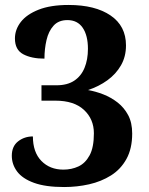

<svg xmlns="http://www.w3.org/2000/svg" viewBox="-20 -744 599 774"><path d="M238.6 10Q163.4 10 116.9 -7Q70.5 -23.9 49 -52.6Q27.6 -81.3 27.6 -116.1Q27.6 -154.2 52.9 -174.1Q78.3 -194 112.6 -194Q112.6 -130.4 146.8 -95.3Q181 -60.2 235.6 -60.2Q268.6 -60.2 296.3 -73.1Q324 -86 341.2 -117.8Q358.5 -149.6 358.5 -206.7Q358.5 -263.9 318.4 -301.1Q278.3 -338.2 203.6 -338.2H147.2V-400.2H207.6Q251.1 -400.2 279 -418.6Q307 -437.1 320.7 -470.3Q334.5 -503.6 334.5 -547.1Q334.5 -600.9 313.5 -631.9Q292.4 -663 251.8 -663Q216.1 -663 195.9 -640.5Q175.7 -618.1 167.5 -582.5Q159.2 -547 159.2 -507.6Q107 -507.6 73.6 -525.4Q40.2 -543.3 40.2 -588.8Q40.2 -624.9 63.9 -655.5Q87.7 -686.1 135.7 -705Q183.8 -724 256.5 -724Q363.7 -724 425.8 -681.6Q487.9 -639.3 487.9 -560.9Q487.9 -515.9 467.8 -480.8Q447.7 -445.6 413.1 -420.5Q378.6 -395.5 334.9 -381Q365.2 -375.7 396.4 -363.6Q427.5 -351.5 454 -330.9Q480.4 -310.3 496.7 -279.8Q512.9 -249.4 512.9 -205.7Q512.9 -145.2 489.9 -103.4Q466.9 -61.6 427.5 -36.8Q388 -12 339.2 -1Q290.3 10 238.6 10Z"/></svg>

Font: Noto Serif Malayalam
Style: Regular
Weight: 400
Designer: Indian type Foundry, Jelle Bosma, Monotype Design Team
Foundry: Monotype Imaging Inc.
Version: Version 2.103